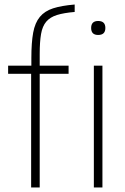

<svg xmlns="http://www.w3.org/2000/svg" viewBox="-20 -831 554 851"><path d="M415 -676Q384 -676 384 -707Q384 -738 415 -738Q447 -738 447 -707Q447 -676 415 -676ZM396 -540H434V0H396ZM118 -504H16V-540H119V-574Q119 -642 127 -686Q135 -730 156.5 -756Q178 -782 215 -794Q252 -806 311 -811V-778Q263 -774 232.5 -764.5Q202 -755 185 -735Q168 -715 162 -680.5Q156 -646 156 -592V-540H284V-504H156V0H118Z"/></svg>

Font: Encode Sans Narrow
Style: Thin
Weight: 250
Designer: Pablo Impallari, Andres Torresi
Foundry: Pablo Impallari, Andres Torresi
Version: Version 1.000; ttfautohint (v1.00) -l 8 -r 50 -G 200 -x 14 -